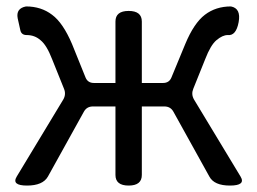

<svg xmlns="http://www.w3.org/2000/svg" viewBox="-20 -577 800 597"><path d="M32 -28 177 -268Q186 -284 179 -301L142 -393Q125 -437 106 -452Q88 -468 63 -468Q46 -468 43 -484L35 -520Q29 -551 61 -557Q108 -557 142 -531Q176 -506 204 -440L246 -336Q253 -319 272 -319H339V-510Q339 -543 380 -543Q421 -543 421 -510V-319H487Q506 -319 513 -336L556 -440Q583 -505 617 -531Q651 -557 698 -557Q730 -551 722 -508Q714 -465 688 -468Q672 -468 653 -452Q635 -437 618 -393L581 -301Q574 -284 583 -268L728 -28Q745 0 695 0Q646 0 631 -28L519 -230Q510 -246 491 -246H421V-33Q421 0 380 0Q339 0 339 -33V-246H269Q250 -246 241 -230L129 -28Q113 0 64 0Q15 0 32 -28Z"/></svg>

Font: Swei Gothic CJK TC Regular
Style: Regular
Weight: 400
Version: Version 2.129